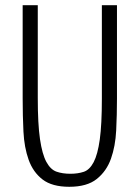

<svg xmlns="http://www.w3.org/2000/svg" viewBox="-20 -707 536 737"><path d="M67 -687V-329Q67 -263 70 -202Q73 -141 90 -93.5Q107 -46 143.5 -18Q180 10 246 10Q314 10 351.5 -20Q389 -50 406 -98Q423 -146 426 -206.5Q429 -267 429 -328V-687H371V-328Q371 -229 363 -171.5Q355 -114 339.5 -84.5Q324 -55 301.5 -47.5Q279 -40 250 -40Q220 -40 197 -48Q174 -56 158 -85.5Q142 -115 133.5 -173Q125 -231 125 -331V-687Z"/></svg>

Font: Secuela Light
Style: Regular
Weight: 300
Designer: Fernando Haro
Foundry: deFharo
Version: Version 1.708